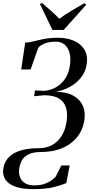

<svg xmlns="http://www.w3.org/2000/svg" viewBox="-50 -1002 616 1276"><path d="M170 255Q99.5 255 53.5 239Q7.5 223 -13.2 192.8Q-34 162.5 -28.5 120.5Q-23.5 88.5 -7.5 63.2Q8.5 38 37.5 20Q66.5 2 108.8 -7.5Q151 -17 207 -17Q258 -17 297 -38.5Q336 -60 360.8 -100.8Q385.5 -141.5 393 -198Q400.5 -249.5 388.2 -288Q376 -326.5 341 -347.8Q306 -369 243 -369L177 -362.5L182 -401L234 -398.5Q260 -398 288.8 -407.2Q317.5 -416.5 343.8 -436.8Q370 -457 389.2 -489.2Q408.5 -521.5 414.5 -566.5Q422 -619 411.2 -654.2Q400.5 -689.5 377.2 -707.2Q354 -725 323.5 -725Q274.5 -725 244.8 -712.2Q215 -699.5 203.5 -683L153.5 -540.5H91L117.5 -718.5Q141.5 -720 163.5 -725Q185.5 -730 209.8 -736Q234 -742 264.2 -746.5Q294.5 -751 335 -751Q396 -751 442 -730.8Q488 -710.5 511.2 -672Q534.5 -633.5 526.5 -578Q521 -536 500 -503.5Q479 -471 449.2 -448Q419.5 -425 386.2 -411.2Q353 -397.5 322.5 -392Q393 -390.5 437.2 -366Q481.5 -341.5 500 -300.2Q518.5 -259 511 -206.5Q505 -160.5 483.5 -121.8Q462 -83 425.5 -54Q389 -25 339.2 -8.8Q289.5 7.5 226.5 8Q169 8 138 24.5Q107 41 94.2 66.2Q81.5 91.5 77.5 119Q73.5 149 82.5 174.2Q91.5 199.5 115.2 214.8Q139 230 179.5 230Q216 230 243.5 220.8Q271 211.5 290 198Q309 184.5 320 172.5L357.5 97.5H413L390.5 215Q359.5 228 307.5 241.5Q255.5 255 170 255ZM298.5 -803 215 -976 230.5 -981.5Q259.5 -956.5 288.5 -930.8Q317.5 -905 344.5 -877Q379.5 -903.5 421 -928.2Q462.5 -953 510 -980.5L524 -971.5L373 -803Z"/></svg>

Font: Merriweather 144pt
Style: Italic
Weight: 400
Italic angle: -7.8°
Version: Version 2.101